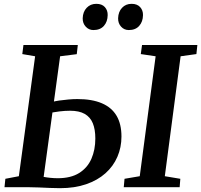

<svg xmlns="http://www.w3.org/2000/svg" viewBox="-20 -978 1051 1003"><path d="M293.5 5Q271.5 5 241.5 3.8Q211.5 2.5 182 1.2Q152.5 0 131 0H3.5L8 -44L78.5 -57.5L163.5 -684L96.5 -695.5L102.5 -743H386.5L381 -695L294 -684L208 -54Q223.5 -51 243.2 -49Q263 -47 281.5 -47Q350 -47 393.5 -74.2Q437 -101.5 457.5 -148.5Q478 -195.5 478 -254.5Q478 -302 464.8 -334.2Q451.5 -366.5 422.5 -383Q393.5 -399.5 346 -399.5Q318.5 -399.5 290.8 -396Q263 -392.5 244 -389L250.5 -445Q267 -449.5 289.5 -452.8Q312 -456 336.8 -458.2Q361.5 -460.5 384 -460.5Q461 -460.5 512.2 -438.5Q563.5 -416.5 589 -373.2Q614.5 -330 614.5 -265Q614.5 -208 593.2 -158.8Q572 -109.5 530.8 -72.8Q489.5 -36 429.8 -15.5Q370 5 293.5 5ZM626.5 0 630.5 -44 710 -57.5 793 -684 715.5 -695.5 722 -743H1011L1006 -695.5L923.5 -684L841 -57.5L922 -44L918.5 0ZM468 -821Q444 -821 427.8 -838.8Q411.5 -856.5 412 -882.5Q413 -916.5 432.8 -937.2Q452.5 -958 483 -958Q512.5 -958 527.8 -941Q543 -924 542.5 -899Q542 -864.5 522.8 -842.8Q503.5 -821 468 -821ZM653 -821Q628.5 -821 612.5 -838.8Q596.5 -856.5 597 -882.5Q598 -916.5 617.5 -937.2Q637 -958 667.5 -958Q696.5 -958 712 -941Q727.5 -924 727 -899Q726.5 -864.5 707.2 -842.8Q688 -821 653 -821Z"/></svg>

Font: Merriweather SemiBold
Style: Italic
Weight: 600
Italic angle: -7.8°
Version: Version 2.101